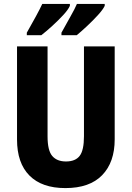

<svg xmlns="http://www.w3.org/2000/svg" viewBox="-20 -951 672 981"><path d="M566 -239Q566 -122 502 -56Q438 10 314 10Q194 10 130.5 -54Q67 -118 67 -238V-714H223V-254Q223 -182 247 -154Q271 -126 317 -126Q365 -126 387 -154.5Q409 -183 409 -255V-714H566ZM515 -921Q506 -902 480.5 -874Q455 -846 425 -818Q395 -790 372 -771H294V-784Q318 -828 340.5 -867.5Q363 -907 373 -931H515ZM337 -921Q328 -901 303 -874Q278 -847 248 -819.5Q218 -792 191 -771H117V-784Q142 -828 163.5 -867.5Q185 -907 196 -931H337Z"/></svg>

Font: Noto Sans Gujarati UI Condensed ExtraBold
Style: Regular
Weight: 800
Width: 3
Designer: Jelle Bosma - Monotype Design Team, Universal Thirst
Foundry: Monotype Imaging Inc.
Version: Version 2.106; ttfautohint (v1.8.4.7-5d5b)